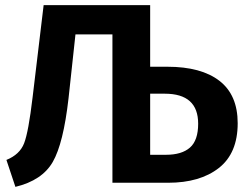

<svg xmlns="http://www.w3.org/2000/svg" viewBox="-20 -712 964 748"><path d="M565 -109H627Q688 -109 720 -137Q752 -165 752 -230Q752 -347 622 -347H565ZM565 -452H632Q764 -452 835 -397Q906 -342 906 -232Q906 -115 832.5 -57.5Q759 0 635 0H418V-578H274L247 -329Q227 -153 185.5 -81Q144 -9 40 16L5 -89Q57 -110 74 -154Q91 -198 107 -333L150 -692H565Z"/></svg>

Font: FiraSans
Style: Regular
Weight: 600
Designer: Carrois Corporate & Edenspiekermann AG
Foundry: Carrois Corporate GbR & Edenspiekermann AG
Version: Version 3.106;PS 003.106;hotconv 1.0.70;makeotf.lib2.5.58329